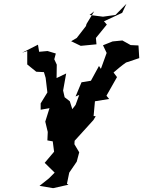

<svg xmlns="http://www.w3.org/2000/svg" viewBox="-20 -960 746 1001"><path d="M357 -391 344 -432 317 -453 309 -488 325 -577 275 -553 276 -623 263 -651 271 -681 228 -694 184 -690 178 -727 95 -685 122 -694V-624L169 -586L209 -584L218 -554L227 -478L192 -421V-388L238 -396L216 -326L229 -272L227 -228L255 -223L262 -169L213 -111L265 -60L235 -30L186 9L257 21L337 3L329 -2L341 -60L380 -117L393 -166L368 -208L369 -226L467 -334L479 -354L468 -355L475 -432L549 -444L535 -461L590 -558L572 -582C593 -600 614 -618 637 -634L706 -657L702 -723L661 -725L618 -749L567 -744L517 -724L536 -684L506 -601L496 -616L454 -539L405 -531L374 -457L393 -465L374 -413ZM471 -901 431 -835 428 -824 380 -762 351 -745 401 -721 483 -729 480 -762 537 -832 522 -849 617 -893 639 -940 582 -882 517 -873 447 -882Z"/></svg>

Font: Asimov Aggro
Style: CondIt
Weight: 500
Designer: Google
Version: Version 2.000980; 2014